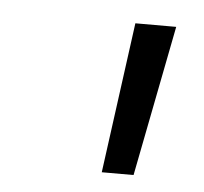

<svg xmlns="http://www.w3.org/2000/svg" viewBox="-32 -761 331 311"><g transform="rotate(5 133.5 -605.5)"><path d="M143.6 -482.4 176.8 -727.5H243.2L195.3 -482.4Z"/></g></svg>

Font: Inter 24pt Light
Style: Italic
Weight: 300
Italic angle: -9.3988°
Designer: Rasmus Andersson
Foundry: rsms
Version: Version 4.001;git-66647c0bb